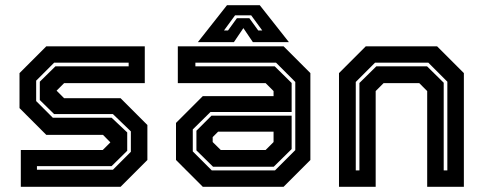

<svg xmlns="http://www.w3.org/2000/svg" viewBox="-20 -718 1858 738"><path d="M60 0V-141.5H375L405.5 -172V-169.5L376 -199.5H158L55 -302.5V-437L158 -540H536.5V-398.5H226.5L196 -368V-371L226.5 -340.5H443.5L546.5 -237.5V-103L443.5 0ZM122 -65.5H414L483 -134.5V-213L414 -279.5H188L133 -333.5V-404L193 -463H474.5V-477H188L119 -408V-329.5L183 -265.5H409L469 -209V-138.5L409 -79.5H122Z M759.5 0 656.5 -103V-245.5L759.5 -348.5H1031.5V-368L1001 -398.5H663.5V-540H1070L1173 -437V-103L1070 0ZM799 -77 735 -140V-215.5L793 -273.5H1101V-145L1032 -77ZM794 -63H1037L1115 -141V-403L1041 -477H731V-463H1036L1101 -399V-287.5H789L721 -220.5V-136ZM828.5 -141.5H1001L1031.5 -172V-212H818.5L797.5 -191V-172ZM852.5 -698H978.5L1090.5 -556H952L915.5 -610L879 -556H740.5ZM883.5 -659 841 -601H856.5L890.5 -648H938.5L972.5 -601H988L945.5 -659Z M1283 0V-437L1386 -540H1660L1763 -437V0H1622V-368L1591.5 -398.5H1454.5L1424 -368V0ZM1347.5 -63H1361.5V-399L1426.5 -463H1621.5L1685.5 -400V-63H1699.5V-404L1626.5 -477H1421.5L1347.5 -403Z"/></svg>

Font: Tourney
Style: Bold
Weight: 700
Designer: Tyler Finck
Foundry: Etcetera Type Co
Version: Version 1.015